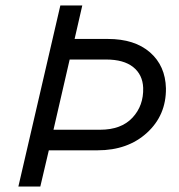

<svg xmlns="http://www.w3.org/2000/svg" viewBox="-20 -680 654 700"><path d="M585 -358Q586 -260 516 -196Q446 -132 336 -132H158L127 0H47L200 -660H280L252 -538H373Q471 -538 527 -489Q583 -440 585 -358ZM345 -207Q422 -207 463 -251Q504 -295 502 -360Q500 -408 465.5 -435.5Q431 -463 367 -463H234L175 -207Z"/></svg>

Font: Elaine Sans
Style: Italic
Weight: 400
Italic angle: -13°
Designer: Wei Huang
Foundry: Wei Huang
Version: Version 2.001;December 24, 2019;FontCreator 12.0.0.2547 64-b